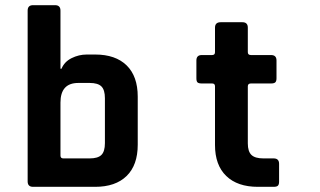

<svg xmlns="http://www.w3.org/2000/svg" viewBox="-20 -723 1240 743"><path d="M225 -110H327Q359 -110 372.5 -123.5Q386 -137 386 -169V-343Q386 -375 372.5 -388.5Q359 -402 327 -402H283Q214 -402 214 -326V-121Q214 -110 225 -110ZM87 -21V-682Q87 -703 108 -703H193Q214 -703 214 -682V-457H218Q229 -484 257 -498Q285 -512 316 -512H348Q427 -512 470 -470Q513 -428 513 -349V-163Q513 -84 470 -42Q427 0 348 0H108Q87 0 87 -21Z M801 -400H761Q749 -400 744.5 -404Q740 -408 740 -420V-489Q740 -510 761 -510H801Q812 -510 812 -521V-616Q812 -637 834 -637H918Q939 -637 939 -616V-521Q939 -510 951 -510H1029Q1050 -510 1050 -489V-420Q1050 -409 1045.5 -404.5Q1041 -400 1029 -400H951Q939 -400 939 -389V-168Q939 -137 953 -123.5Q967 -110 999 -110H1039Q1060 -110 1060 -89V-20Q1060 -9 1055.5 -4.5Q1051 0 1039 0H978Q899 0 855.5 -42Q812 -84 812 -162V-389Q812 -400 801 -400Z"/></svg>

Font: RajdhaniMono
Style: Bold
Weight: 700
Monospace: yes
Designer: Satya Rajpurohit, Jyotish Sonowal
Foundry: Indian Type Foundry
Version: Version 1.201;PS 1.0;hotconv 1.0.78;makeotf.lib2.5.61930; tt